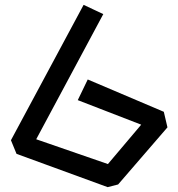

<svg xmlns="http://www.w3.org/2000/svg" viewBox="-20 -755 734 790"><path d="M48 -122 25 -178 324 -735 405 -697 129 -182 424 -80 561 -242 300 -343 341 -428 654 -295 669 -231 466 4 423 15Z"/></svg>

Font: ZCOOL KuaiLe
Style: Regular
Weight: 400
Designer: Lui Bingke
Foundry: ZCOOL
Version: Version 2.000